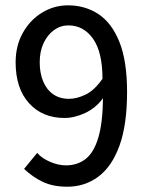

<svg xmlns="http://www.w3.org/2000/svg" viewBox="-20 -688 544 720"><path d="M232.4 12.2Q178.7 12.2 140.6 -5.9Q102.5 -23.9 70.3 -54.7L119.6 -114.7Q135.7 -95.2 167 -81.5Q198.2 -67.9 227.5 -67.9Q270.5 -67.9 301.3 -92Q332 -116.2 348.6 -171.6Q365.2 -227.1 366.2 -319.8Q339.8 -283.2 299.6 -264.4Q259.3 -245.6 221.7 -245.6Q139.2 -245.6 88.9 -301Q38.6 -356.4 38.6 -454.6Q38.6 -516.6 65.7 -564.9Q92.8 -613.3 137.7 -640.6Q182.6 -668 234.9 -668Q298.8 -668 348.9 -635.3Q398.9 -602.5 427.7 -531Q456.5 -459.5 456.5 -342.8Q456.5 -220.2 428 -141.6Q399.4 -63 348.6 -25.4Q297.9 12.2 232.4 12.2ZM238.8 -317.4Q268.1 -317.4 301 -333.3Q334 -349.1 364.3 -392.6Q364.3 -492.7 328.9 -542.7Q293.5 -592.8 236.3 -592.8Q207 -592.8 182.6 -575.2Q158.2 -557.6 143.6 -526.6Q128.9 -495.6 128.9 -454.6Q128.9 -415 141.4 -384Q153.8 -353 178.5 -335.2Q203.1 -317.4 238.8 -317.4Z"/></svg>

Font: Varta Light SemiBold
Style: Regular
Weight: 600
Version: Version 1.004